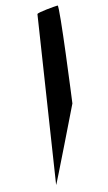

<svg xmlns="http://www.w3.org/2000/svg" viewBox="-121 -812 488 866"><g transform="rotate(-15 122.5 -379.0)"><path d="M28 11C27 18 194 -325 194 -325C195 -332 254 -769 244 -769C233 -769 147 -762 146 -755Z"/></g></svg>

Font: Ampere
Style: SuCndIta
Weight: 400
Version: Version 1